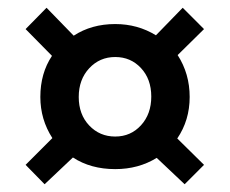

<svg xmlns="http://www.w3.org/2000/svg" viewBox="-20 -587 592 495"><path d="M170 -495Q216 -525 277 -525Q335 -525 382 -496L451 -567L506 -512L438 -445Q469 -397 469 -337Q469 -277 437 -230L506 -162L456 -112L384 -180Q337 -151 277 -151Q214 -151 168 -181L95 -112L46 -162L115 -231Q84 -279 84 -337Q84 -398 114 -443L46 -512L100 -567ZM210 -263.5Q237 -235 277 -235Q317 -235 343.5 -264Q370 -293 370 -338Q370 -383 343.5 -411.5Q317 -440 277 -440Q237 -440 210 -411Q183 -382 183 -337Q183 -292 210 -263.5Z"/></svg>

Font: Raleway-v4020
Style: Bold
Weight: 700
Designer: Matt McInerney, Pablo Impallari, Rodrigo Fuenzalida
Foundry: Matt McInerney, Pablo Impallari, Rodrigo Fuenzalida
Version: Version 4.020;PS 004.020;hotconv 1.0.88;makeotf.lib2.5.64775